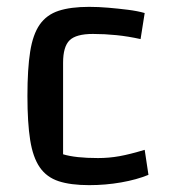

<svg xmlns="http://www.w3.org/2000/svg" viewBox="-20 -530 493 560"><path d="M240 10Q186 10 151 -1.5Q116 -13 96 -42Q76 -71 68 -121.5Q60 -172 60 -250Q60 -329 68 -379.5Q76 -430 96 -458.5Q116 -487 151 -498.5Q186 -510 240 -510Q267 -510 296 -507.5Q325 -505 353 -501.5Q381 -498 402 -492L390 -416Q354 -424 319.5 -427.5Q285 -431 251 -431Q202 -431 183 -412.5Q164 -394 164 -347V-80Q200 -69 266 -69Q298 -69 328.5 -74.5Q359 -80 402 -93L413 -20Q379 -6 333.5 2Q288 10 240 10Z"/></svg>

Font: Changa ExtraLight
Style: Regular
Weight: 400
Version: Version 3.002; ttfautohint (v1.8.2)